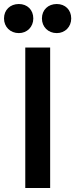

<svg xmlns="http://www.w3.org/2000/svg" viewBox="-61 -937 375 957"><path d="M65 0H189V-700H65ZM-41 -845C-41 -803 -10 -772 33 -772C74 -772 105 -803 105 -845C105 -888 75 -917 33 -917C-10 -917 -41 -888 -41 -845ZM148 -845C148 -803 179 -772 222 -772C263 -772 294 -803 294 -845C294 -888 264 -917 222 -917C179 -917 148 -888 148 -845Z"/></svg>

Font: Vanilla Cream
Style: Bold
Weight: 700
Designer: Jeremy Tribby, Jinavaṁso
Foundry: Tribby Type
Version: Version 1.422;Glyphs 3.1.2 (3151)